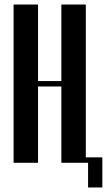

<svg xmlns="http://www.w3.org/2000/svg" viewBox="-20 -719 472 848"><path d="M148 -699V-361H251V-699H359V0H251V-337H148V0H40V-699ZM345 -24H432V109H369V0H345Z"/></svg>

Font: Moniqa Extra Bold Narrow Heading
Style: Regular
Weight: 800
Width: 4
Designer: Rajesh Rajput
Foundry: Rajesh Rajput
Version: Version 1.000;December 15, 2022;FontCreator 14.0.0.2794 32-b